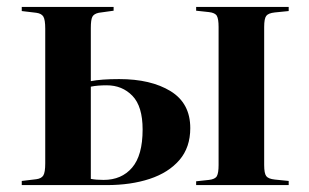

<svg xmlns="http://www.w3.org/2000/svg" viewBox="-20 -536 895 556"><path d="M43 0V-12L85 -17Q100 -19 105.5 -28Q111 -37 111 -63V-453Q111 -479 105.5 -488Q100 -497 85 -499L43 -504V-516H309V-505L266 -499Q252 -496 247.5 -487.5Q243 -479 243 -455V-301Q258 -304 278.5 -305.5Q299 -307 325 -307Q417 -307 474 -272Q531 -237 531 -165Q531 -109 499.5 -72.5Q468 -36 413.5 -18Q359 0 289 0ZM548 0V-11L585 -15Q603 -17 608 -26Q613 -35 613 -58V-458Q613 -481 608 -490Q603 -499 585 -501L548 -505V-516H816V-504L776 -500Q757 -498 751 -490Q745 -482 745 -458V-58Q745 -34 751 -26Q757 -18 776 -16L816 -12V0ZM280 -15Q332 -15 362.5 -50.5Q393 -86 393 -161Q393 -228 363.5 -258.5Q334 -289 289 -289Q276 -289 264 -288Q252 -287 243 -285V-18Q258 -15 280 -15Z"/></svg>

Font: Literata 72pt SemiBold
Style: Regular
Weight: 600
Designer: Latin by Veronika Burian and Jose Scaglione. Greek by Irene Vlachou. Cyrillic by Vera Evstafieva.
Foundry: TypeTogether
Version: Version 3.002